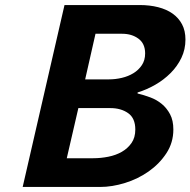

<svg xmlns="http://www.w3.org/2000/svg" viewBox="-20 -742 756 762"><path d="M236 -722H534Q574 -722 607.5 -713.5Q641 -705 665 -688Q689 -671 702.5 -645.5Q716 -620 716 -585Q716 -546 700 -512.5Q684 -479 657 -452Q630 -425 596 -405.5Q562 -386 526 -375V-371Q551 -365 576.5 -355.5Q602 -346 622 -329.5Q642 -313 655 -288.5Q668 -264 668 -228Q668 -176 640.5 -134Q613 -92 570.5 -62Q528 -32 476.5 -16Q425 0 377 0H70ZM413 -427Q438 -427 463.5 -433Q489 -439 509.5 -451.5Q530 -464 543 -483.5Q556 -503 556 -530Q556 -569 529.5 -588.5Q503 -608 465 -608H359L318 -427ZM350 -114Q380 -114 410 -120Q440 -126 463.5 -139.5Q487 -153 502 -174.5Q517 -196 517 -228Q517 -273 488.5 -293Q460 -313 418 -313H291L245 -114Z"/></svg>

Font: Perun
Style: Bold Italic
Weight: 700
Italic angle: -12°
Foundry: Copyright (c) Stefan Peev, Context Ltd, 2016
Version: Version 1.027